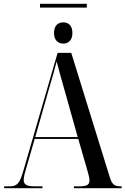

<svg xmlns="http://www.w3.org/2000/svg" viewBox="-20 -993 662 1013"><path d="M191 -953H438V-973H191ZM314 -763C339 -763 362 -779 362 -819C362 -860 339 -875 314 -875C288 -875 265 -860 265 -819C265 -779 288 -763 314 -763ZM2 0H204V-10H161C121 -10 105 -19 105 -44C105 -60 112 -85 120 -111L163 -260H393L440 -97C446 -76 452 -56 452 -42C452 -20 441 -10 402 -10H370V0H622V-10H614C583 -10 570 -21 558 -62L356 -714H284L102 -88C84 -26 70 -10 32 -10H2ZM166 -270 242 -537C258 -591 266 -618 279 -669C288 -633 300 -589 322 -512L390 -270Z"/></svg>

Font: Noto Serif Display Condensed Medium
Style: Regular
Weight: 500
Width: 3
Designer: Monotype Design Team
Foundry: Monotype Imaging Inc.
Version: Version 2.009